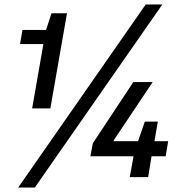

<svg xmlns="http://www.w3.org/2000/svg" viewBox="-20 -788 799 854"><path d="M123 -306 173 -592H69L80 -655H185L209 -729H278L204 -306ZM61 46 628 -768H702L135 46ZM557 0 574 -93H382L393 -151L573 -423H659L486 -164L485 -160H594L624 -247H682L667 -160H728L717 -93H654L639 0Z"/></svg>

Font: Hubot Sans Medium
Style: Italic
Weight: 500
Italic angle: -10°
Designer: Deni Anggara
Foundry: GitHub
Version: Version 1.001; ttfautohint (v1.8.4.7-5d5b);gftools[0.9.31]